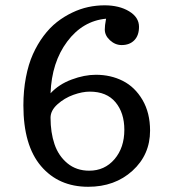

<svg xmlns="http://www.w3.org/2000/svg" viewBox="-20 -696 646 729"><path d="M318.8 -47.9Q377.4 -47.9 414.8 -91.6Q452.1 -135.3 452.1 -203.1Q452.1 -267.6 418.5 -307.9Q384.8 -348.1 320.8 -348.1Q292.5 -348.1 258.5 -335.9Q224.6 -323.7 198.2 -300Q171.9 -276.4 171.9 -249Q171.9 -192.9 187 -148.4Q202.1 -104 236.1 -75.9Q270 -47.9 318.8 -47.9ZM549.8 -200.2Q549.8 -108.4 482.9 -47.6Q416 13.2 314.9 13.2Q202.6 13.2 135.7 -65.4Q68.8 -144 68.8 -295.9Q68.8 -352.5 78.4 -402.3Q87.9 -452.1 105 -490.2Q122.1 -528.3 145.5 -559.6Q168.9 -590.8 196 -612.1Q223.1 -633.3 253.7 -647.9Q284.2 -662.6 314.9 -669.2Q345.7 -675.8 377 -675.8Q432.6 -675.8 470.2 -653.1Q507.8 -630.4 507.8 -594.2Q507.8 -561.5 490 -543.2Q472.2 -524.9 441.9 -524.9Q417.5 -524.9 397.7 -543Q377.9 -561 377.9 -584Q377.9 -592.8 378.9 -600.8Q379.9 -608.9 381.3 -616Q382.8 -623 382.8 -625Q293.9 -616.7 235.1 -538.1Q176.3 -459.5 171.9 -341.8Q203.6 -376 252 -394Q300.3 -412.1 344.2 -412.1Q400.4 -412.1 446.3 -388.9Q492.2 -365.7 521 -316.7Q549.8 -267.6 549.8 -200.2Z"/></svg>

Font: Trocchi
Style: Regular
Weight: 400
Designer: vernon adams
Version: Version 1.0; ttfautohint (v0.8) -l 6 -r 50 -G 100